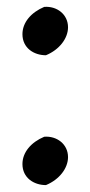

<svg xmlns="http://www.w3.org/2000/svg" viewBox="-20 -522 262 556"><path d="M113 -362C152 -378 177 -411 177 -443C177 -481 144 -505 108 -502C70 -486 45 -457 45 -423C45 -383 78 -362 113 -362ZM113 14C152 -2 177 -35 177 -67C177 -105 144 -129 108 -126C70 -110 45 -81 45 -47C45 -7 78 14 113 14Z"/></svg>

Font: Mazius Display
Style: Regular
Weight: 400
Designer: Alberto Casagrande & Collletttivo
Foundry: Collletttivo
Version: Version 2.000;Glyphs 3.2 (3217)